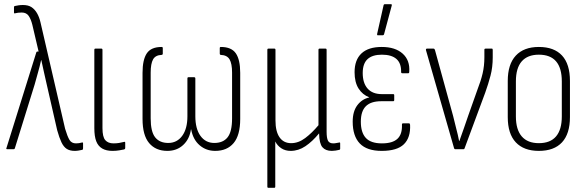

<svg xmlns="http://www.w3.org/2000/svg" viewBox="-20 -715 2805 920"><path d="M338 8Q315 8 300 -1.5Q285 -11 274.5 -33Q264 -55 254 -91L204 -310Q197 -340 191 -367.5Q185 -395 178 -427H177Q170 -395 162 -367.5Q154 -340 146 -310L51 -4Q50 0 45 0H15Q8 0 11 -6L154 -464Q155 -468 159 -468H165L135 -596Q128 -624 117 -639.5Q106 -655 84 -655Q66 -655 51 -651Q47 -650 47 -655V-680Q47 -685 50 -686Q59 -688 69 -689.5Q79 -691 90 -691Q115 -691 130.5 -681Q146 -671 157 -652.5Q168 -634 174 -608L292 -98Q303 -61 313 -44.5Q323 -28 344 -28Q359 -28 372 -32Q378 -34 378 -28V-4Q378 2 374 3Q365 5 356 6.5Q347 8 338 8Z M519 8Q489 8 469.5 -3.5Q450 -15 441 -38.5Q432 -62 432 -101V-476Q432 -482 437 -482H466Q471 -482 471 -476V-101Q471 -59 484.5 -43.5Q498 -28 524 -28Q538 -28 550.5 -30Q563 -32 574 -35Q580 -37 580 -31V-5Q580 -1 575 1Q566 3 551 5.5Q536 8 519 8Z M782 8Q726 8 694.5 -29.5Q663 -67 663 -145V-366Q663 -429 683.5 -459.5Q704 -490 755 -490Q760 -490 760 -484V-458Q760 -453 755 -452Q725 -451 713.5 -430.5Q702 -410 702 -367V-148Q702 -84 723.5 -57Q745 -30 786 -30Q828 -30 853 -64Q878 -98 878 -158V-339Q878 -345 883 -345H910Q916 -345 916 -339V-158Q916 -98 940.5 -64Q965 -30 1007 -30Q1049 -30 1070.5 -57Q1092 -84 1092 -148V-367Q1092 -410 1080 -430.5Q1068 -451 1037 -452Q1033 -453 1033 -458V-484Q1033 -490 1038 -490Q1089 -490 1110 -459.5Q1131 -429 1131 -366V-145Q1131 -67 1099.5 -29.5Q1068 8 1011 8Q968 8 936.5 -19Q905 -46 896 -95H895Q888 -48 857.5 -20Q827 8 782 8Z M1266 185Q1261 185 1261 179V-476Q1261 -482 1266 -482H1295Q1300 -482 1300 -476V-138Q1300 -85 1319.5 -57Q1339 -29 1375 -29Q1410 -29 1442.5 -53.5Q1475 -78 1506 -115V-476Q1506 -482 1511 -482H1540Q1545 -482 1545 -476V-84Q1545 -54 1551.5 -41Q1558 -28 1577 -28Q1584 -28 1591 -29.5Q1598 -31 1605 -32Q1610 -34 1610 -28V-2Q1610 2 1606 3Q1598 5 1588 6.5Q1578 8 1570 8Q1540 8 1525 -9.5Q1510 -27 1509 -75V-76Q1477 -37 1443.5 -14.5Q1410 8 1373 8Q1347 8 1328 -4.5Q1309 -17 1299 -37V179Q1299 185 1294 185Z M1809 8Q1738 8 1704 -27.5Q1670 -63 1670 -132Q1670 -181 1692 -210.5Q1714 -240 1749 -248V-249Q1717 -261 1698 -291Q1679 -321 1679 -369Q1679 -428 1712 -459Q1745 -490 1809 -490Q1874 -490 1909.5 -458Q1945 -426 1941 -371Q1941 -364 1936 -364H1908Q1902 -364 1902 -370Q1903 -412 1879.5 -432.5Q1856 -453 1810 -453Q1764 -453 1741 -431.5Q1718 -410 1718 -365Q1718 -317 1741.5 -290.5Q1765 -264 1810 -264H1864Q1869 -264 1869 -259V-236Q1869 -230 1864 -230H1807Q1757 -230 1733 -206Q1709 -182 1709 -132Q1709 -80 1733 -54Q1757 -28 1810 -28Q1861 -28 1884.5 -50Q1908 -72 1906 -118Q1906 -124 1911 -124H1940Q1944 -124 1945 -117Q1948 -56 1915.5 -24Q1883 8 1809 8ZM1790 -546Q1786 -546 1787 -552L1818 -690Q1819 -693 1820.5 -694Q1822 -695 1824 -695H1853Q1859 -695 1857 -688L1820 -550Q1818 -546 1814 -546Z M2161 0Q2158 0 2156 -4L2021 -475Q2020 -482 2026 -482H2057Q2062 -482 2064 -476L2151 -160Q2158 -129 2166 -99.5Q2174 -70 2180 -39H2181Q2192 -71 2203 -101Q2214 -131 2224 -162L2269 -289Q2284 -327 2292.5 -363Q2301 -399 2301 -441V-477Q2301 -482 2307 -482H2337Q2341 -482 2341 -476V-440Q2341 -393 2330.5 -353Q2320 -313 2305 -271L2206 -4Q2205 0 2201 0Z M2562 8Q2490 8 2451.5 -33Q2413 -74 2413 -154V-327Q2413 -407 2451.5 -448.5Q2490 -490 2562 -490Q2635 -490 2673 -449Q2711 -408 2711 -327V-154Q2711 -74 2673 -33Q2635 8 2562 8ZM2562 -29Q2617 -29 2644.5 -61.5Q2672 -94 2672 -157V-325Q2672 -389 2644.5 -421Q2617 -453 2562 -453Q2508 -453 2480 -421Q2452 -389 2452 -325V-157Q2452 -94 2480 -61.5Q2508 -29 2562 -29Z"/></svg>

Font: Sofia Sans Condensed ExtraLight
Style: Regular
Weight: 250
Version: Version 4.100